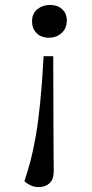

<svg xmlns="http://www.w3.org/2000/svg" viewBox="-20 -541 374 779"><path d="M197 8Q197 50 197.5 86Q198 122 198 154Q198 187 181 202.5Q164 218 137 218Q118 218 103 210.5Q88 203 79 194Q92 156 103.5 112.5Q115 69 125 12Q135 -45 143 -124Q151 -203 157 -313H196ZM251 -458Q251 -426 230 -407Q209 -388 178 -388Q147 -388 128.5 -406.5Q110 -425 110 -454Q110 -486 131.5 -503.5Q153 -521 183 -521Q213 -521 232 -504Q251 -487 251 -458Z"/></svg>

Font: Literata 36pt
Style: Italic
Weight: 400
Italic angle: -2°
Designer: Latin by Veronika Burian and Jose Scaglione. Greek by Irene Vlachou. Cyrillic by Vera Evstafieva
Foundry: TypeTogether
Version: Version 3.002